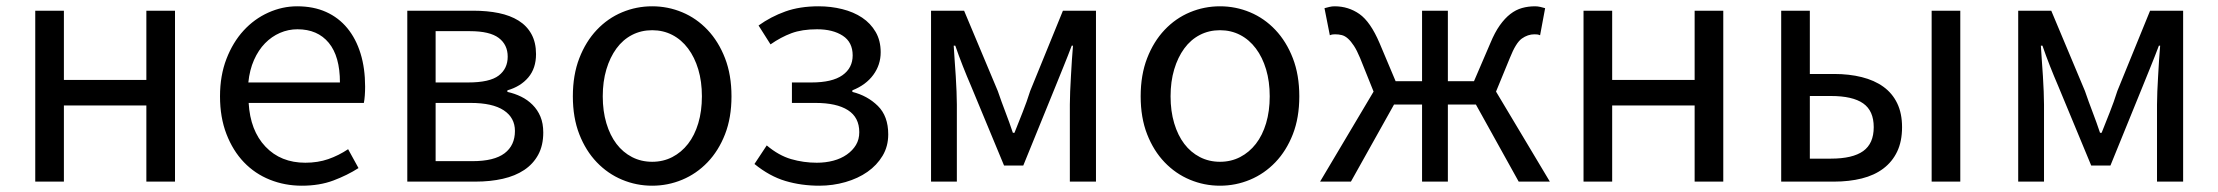

<svg xmlns="http://www.w3.org/2000/svg" viewBox="-20 -577 7047 610"><path d="M92 -543H183V-323H445V-543H536V0H445V-242H183V0H92Z M939 13Q885 13 837.5 -6Q790 -25 755 -61.5Q720 -98 699.5 -151Q679 -204 679 -271Q679 -337 699.5 -390Q720 -443 754 -480Q788 -517 832.5 -537Q877 -557 924 -557Q976 -557 1016 -539Q1056 -521 1083.5 -487.5Q1111 -454 1125.5 -407Q1140 -360 1140 -302Q1140 -287 1139 -273.5Q1138 -260 1136 -250H770Q775 -162 823.5 -111Q872 -60 950 -60Q990 -60 1023 -71.5Q1056 -83 1086 -103L1119 -43Q1083 -20 1039 -3.5Q995 13 939 13ZM1060 -315Q1060 -398 1024.5 -441Q989 -484 925 -484Q896 -484 869.5 -472.5Q843 -461 822 -439.5Q801 -418 787 -386.5Q773 -355 769 -315Z M1274 -543H1483Q1528 -543 1564.5 -535.5Q1601 -528 1627.5 -511.5Q1654 -495 1668.5 -468.5Q1683 -442 1683 -405Q1683 -360 1658.5 -331Q1634 -302 1592 -290V-285Q1615 -280 1635.5 -270Q1656 -260 1672 -244Q1688 -228 1697 -206.5Q1706 -185 1706 -156Q1706 -115 1690 -85.5Q1674 -56 1645.5 -37Q1617 -18 1577.5 -9Q1538 0 1491 0H1274ZM1467 -315Q1536 -315 1564.5 -337Q1593 -359 1593 -397Q1593 -435 1564.5 -456.5Q1536 -478 1473 -478H1364V-315ZM1481 -65Q1550 -65 1583 -90Q1616 -115 1616 -161Q1616 -203 1580.5 -226.5Q1545 -250 1475 -250H1364V-65Z M2052 13Q2002 13 1956.5 -6Q1911 -25 1876 -61.5Q1841 -98 1820.5 -150.5Q1800 -203 1800 -271Q1800 -339 1820.5 -392Q1841 -445 1876 -482Q1911 -519 1956.5 -538Q2002 -557 2052 -557Q2102 -557 2147.5 -538Q2193 -519 2228 -482Q2263 -445 2283.5 -392Q2304 -339 2304 -271Q2304 -203 2283.5 -150.5Q2263 -98 2228 -61.5Q2193 -25 2147.5 -6Q2102 13 2052 13ZM2052 -63Q2087 -63 2116 -78Q2145 -93 2166 -120Q2187 -147 2198.5 -185.5Q2210 -224 2210 -271Q2210 -318 2198.5 -356.5Q2187 -395 2166 -423Q2145 -451 2116 -466Q2087 -481 2052 -481Q2017 -481 1988 -466Q1959 -451 1938.5 -423Q1918 -395 1906.5 -356.5Q1895 -318 1895 -271Q1895 -224 1906.5 -185.5Q1918 -147 1938.5 -120Q1959 -93 1988 -78Q2017 -63 2052 -63Z M2583 13Q2526 13 2475.5 -2Q2425 -17 2377 -56L2416 -115Q2454 -83 2493.5 -71.5Q2533 -60 2575 -60Q2603 -60 2627.5 -66.5Q2652 -73 2670.5 -86Q2689 -99 2699.5 -116.5Q2710 -134 2710 -157Q2710 -204 2674 -227Q2638 -250 2571 -250H2496V-315H2558Q2624 -315 2656.5 -338Q2689 -361 2689 -401Q2689 -443 2657.5 -463.5Q2626 -484 2576 -484Q2528 -484 2494.5 -471.5Q2461 -459 2428 -436L2390 -496Q2429 -524 2475 -540.5Q2521 -557 2581 -557Q2620 -557 2656 -548Q2692 -539 2719 -521Q2746 -503 2762 -475.5Q2778 -448 2778 -411Q2778 -371 2754.5 -339Q2731 -307 2688 -290V-285Q2736 -273 2769 -240.5Q2802 -208 2802 -150Q2802 -112 2784 -82Q2766 -52 2736 -31Q2706 -10 2666 1.5Q2626 13 2583 13Z M2938 -543H3043L3150 -288Q3162 -253 3174.5 -220.5Q3187 -188 3198 -155H3203Q3216 -188 3229 -220.5Q3242 -253 3253 -288L3357 -543H3462V0H3379V-245Q3379 -263 3380 -286.5Q3381 -310 3382.5 -335.5Q3384 -361 3385.5 -386Q3387 -411 3389 -432H3385Q3373 -400 3359.5 -367Q3346 -334 3334 -304L3231 -51H3170L3065 -304Q3052 -334 3039 -367Q3026 -400 3015 -432H3010Q3011 -411 3013 -386Q3015 -361 3016.5 -335.5Q3018 -310 3019 -286.5Q3020 -263 3020 -245V0H2938Z M3856 13Q3806 13 3760.5 -6Q3715 -25 3680 -61.5Q3645 -98 3624.5 -150.5Q3604 -203 3604 -271Q3604 -339 3624.5 -392Q3645 -445 3680 -482Q3715 -519 3760.5 -538Q3806 -557 3856 -557Q3906 -557 3951.5 -538Q3997 -519 4032 -482Q4067 -445 4087.5 -392Q4108 -339 4108 -271Q4108 -203 4087.5 -150.5Q4067 -98 4032 -61.5Q3997 -25 3951.5 -6Q3906 13 3856 13ZM3856 -63Q3891 -63 3920 -78Q3949 -93 3970 -120Q3991 -147 4002.5 -185.5Q4014 -224 4014 -271Q4014 -318 4002.5 -356.5Q3991 -395 3970 -423Q3949 -451 3920 -466Q3891 -481 3856 -481Q3821 -481 3792 -466Q3763 -451 3742.5 -423Q3722 -395 3710.5 -356.5Q3699 -318 3699 -271Q3699 -224 3710.5 -185.5Q3722 -147 3742.5 -120Q3763 -93 3792 -78Q3821 -63 3856 -63Z M4904 0H4805L4669 -245H4580V0H4498V-245H4409L4272 0H4174L4344 -286L4301 -393Q4291 -417 4281.5 -431.5Q4272 -446 4262.5 -454.5Q4253 -463 4243 -465.5Q4233 -468 4222 -468Q4217 -468 4213.5 -467.5Q4210 -467 4205 -465L4188 -551Q4195 -553 4203.5 -555Q4212 -557 4220 -557Q4264 -557 4299 -532.5Q4334 -508 4363 -440L4414 -319H4498V-543H4580V-319H4663L4715 -440Q4729 -474 4745 -496.5Q4761 -519 4778.5 -532.5Q4796 -546 4815.5 -551.5Q4835 -557 4857 -557Q4865 -557 4874 -555Q4883 -553 4889 -551L4873 -465Q4868 -467 4864.5 -467.5Q4861 -468 4855 -468Q4834 -468 4815 -454.5Q4796 -441 4777 -393L4733 -286Z M5011 -543H5102V-323H5364V-543H5455V0H5364V-242H5102V0H5011Z M5639 -543H5730V-342H5807Q5855 -342 5895 -332Q5935 -322 5963.5 -301.5Q5992 -281 6007.5 -249Q6023 -217 6023 -173Q6023 -128 6007.5 -95.5Q5992 -63 5963.5 -41.5Q5935 -20 5895 -10Q5855 0 5807 0H5639ZM5797 -73Q5866 -73 5899.5 -97Q5933 -121 5933 -173Q5933 -225 5899.5 -248.5Q5866 -272 5797 -272H5730V-73ZM6117 -543H6208V0H6117Z M6392 -543H6497L6604 -288Q6616 -253 6628.5 -220.5Q6641 -188 6652 -155H6657Q6670 -188 6683 -220.5Q6696 -253 6707 -288L6811 -543H6916V0H6833V-245Q6833 -263 6834 -286.5Q6835 -310 6836.5 -335.5Q6838 -361 6839.5 -386Q6841 -411 6843 -432H6839Q6827 -400 6813.5 -367Q6800 -334 6788 -304L6685 -51H6624L6519 -304Q6506 -334 6493 -367Q6480 -400 6469 -432H6464Q6465 -411 6467 -386Q6469 -361 6470.5 -335.5Q6472 -310 6473 -286.5Q6474 -263 6474 -245V0H6392Z"/></svg>

Font: SpoqaHanSansJP-Regular
Style: Regular
Weight: 400
Designer: [Source Han Sans]
Ryoko NISHIZUKA  (kana & ideographs); Paul D. Hunt (Latin, Greek & Cyrillic); Wenlong ZHANG  (bopomofo
Foundry: Spoqa (http://bi.spoqa.com)
Version: Version 1.002.20150607